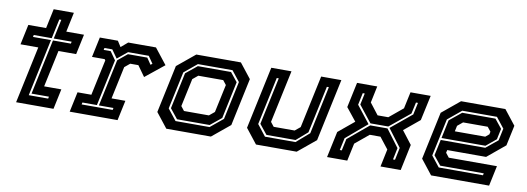

<svg xmlns="http://www.w3.org/2000/svg" viewBox="-55 -1001 3634 1325"><g transform="rotate(10 1762.0 -338.5)"><path d="M89.5 0 174.5 -399H50L80 -540H204.5L233.5 -677H375L346 -540H470L440 -399H316L261 -141.5H381.5L351.5 0ZM167 -63H303L306 -77H184L266 -464H391.5L394.5 -478H269L298 -614H284L255 -478H129L126 -464H252Z M465 0 495 -141H592L645.5 -391.5L639.5 -399H551L581 -540H707.5L733 -500L780 -540H974.5L1060.5 -430.5L929 -324.5L876 -398.5H819L782 -368L733.5 -140.5H830.5L800.5 0ZM537.5 -63.5H755L758 -77.5H656L726 -406L792 -460.5H927.5L958 -415.5L970 -424.5L935.5 -474.5H790.5L720.5 -417L680 -474.5H625L622 -460.5H671L711.5 -403L642 -77.5H540.5Z M1142 0 1061 -103 1132 -437 1257 -540H1569.5L1650.5 -437L1579.5 -103L1454.5 0ZM1195.5 -63H1434L1522.5 -136L1579.5 -404L1522 -477H1279.5L1190 -403L1134 -141ZM1203.5 -77 1149 -145 1203 -399 1281.5 -463H1514L1564.5 -400L1509.5 -140L1432 -77ZM1241 -141.5H1415.5L1452.5 -172L1494.5 -368L1470.5 -398.5H1296L1259 -368L1217 -172Z M1770.5 0 1689.5 -103 1782.5 -540H1924L1845.5 -172L1869.5 -141.5H2016.5L2053.5 -172L2132 -540H2273.5L2180.5 -103L2055.5 0ZM1822 -64H2036L2126 -142L2197 -477H2183L2112.5 -146L2034 -78H1830L1775.5 -146L1846 -477H1832L1761 -142Z M2268.5 0 2307.5 -182.5 2418 -274 2346 -364 2383.5 -540H2525L2500.5 -423.5L2562 -344H2637L2733 -423.5L2758 -540H2899.5L2861.5 -364L2752.5 -274L2823 -182.5L2784.5 0H2643L2669 -123.5L2607 -202.5H2532L2436.5 -123.5L2410 0ZM2346.5 -63H2360.5L2378 -145L2524 -267H2645L2736.5 -145L2719.5 -63H2733.5L2751.5 -149L2658 -273L2803.5 -393L2821.5 -477H2807.5L2790 -397L2648 -281H2523L2431.5 -397L2448.5 -477H2434.5L2417 -393L2511 -273L2365 -149Z M3423 -540 3504 -437 3473.5 -294.5 3349 -191.5H3077L3072.5 -172L3096.5 -141.5H3434L3404 0H2997.5L2916.5 -103L2987.5 -437L3112.5 -540ZM3367 -463 3417.5 -400 3401.5 -324.5 3331.5 -266.5H3023.5L3050.5 -395L3134 -463ZM3375 -477H3132L3037.5 -399L2981.5 -137L3040 -63H3350L3353 -77H3048L2996.5 -141L3020.5 -252.5H3332.5L3414.5 -319.5L3432.5 -404ZM3324 -398.5H3151.5L3114.5 -368L3106 -328H3319L3344.5 -349L3348.5 -368Z"/></g></svg>

Font: Tourney Thin
Style: Italic
Weight: 100
Italic angle: -12°
Designer: Tyler Finck
Foundry: Etcetera Type Co
Version: Version 1.015